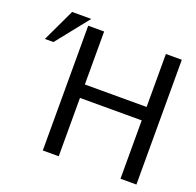

<svg xmlns="http://www.w3.org/2000/svg" viewBox="-128 -870 1030 1008"><g transform="rotate(20 387.0 -366.0)"><path d="M646 -399V-695H735V2H646V-324H301V2H212V-695H301V-399ZM70 -552H22L108 -734H215Z"/></g></svg>

Font: Repo Regular
Style: Regular
Weight: 400
Designer: Stefan Peev
Foundry: Context Ltd
Version: Version 1.502